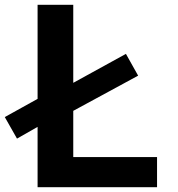

<svg xmlns="http://www.w3.org/2000/svg" viewBox="-23 -782 743 802"><path d="M283 -126V-319L554 -466L503 -557L283 -436V-762H134V-369L-3 -293L48 -203L134 -252V0H633V-126Z"/></svg>

Font: Kawkab Mono
Style: Bold
Weight: 700
Monospace: yes
Designer: Abdullah Arif
Foundry: Abdullah Arif
Version: Version 1.000;PS 000.500;hotconv 1.0.88;makeotf.lib2.5.64775